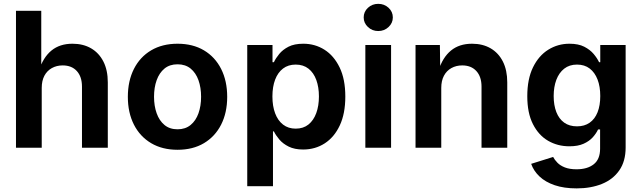

<svg xmlns="http://www.w3.org/2000/svg" viewBox="-20 -785 3409 1020"><path d="M201.7 -317.9V0H64.9V-727.5H199.2V-410.2H187Q209 -480 253.2 -516.4Q297.4 -552.7 365.2 -552.7Q421.9 -552.7 463.9 -528.3Q505.9 -503.9 529.3 -458Q552.7 -412.1 552.7 -347.2V0H415.5V-324.7Q415.5 -377.4 388.2 -407.5Q360.8 -437.5 313 -437.5Q280.8 -437.5 255.4 -423.3Q230 -409.2 215.8 -382.6Q201.7 -356 201.7 -317.9Z M923.3 10.7Q842.3 10.7 783 -24.4Q723.6 -59.6 691.4 -123Q659.2 -186.5 659.2 -270.5Q659.2 -355 691.4 -418.7Q723.6 -482.4 783 -517.6Q842.3 -552.7 923.3 -552.7Q1004.4 -552.7 1063.5 -517.6Q1122.6 -482.4 1154.8 -418.7Q1187 -355 1187 -270.5Q1187 -186.5 1154.8 -123Q1122.6 -59.6 1063.5 -24.4Q1004.4 10.7 923.3 10.7ZM923.3 -98.1Q964.8 -98.1 992.7 -121.1Q1020.5 -144 1034.4 -183.1Q1048.3 -222.2 1048.3 -271Q1048.3 -319.8 1034.4 -358.9Q1020.5 -397.9 992.7 -420.7Q964.8 -443.4 923.3 -443.4Q881.3 -443.4 853.8 -420.7Q826.2 -397.9 812.3 -359.1Q798.3 -320.3 798.3 -271Q798.3 -222.2 812.3 -183.1Q826.2 -144 853.8 -121.1Q881.3 -98.1 923.3 -98.1Z M1293.5 204.1V-545.9H1427.7V-454.6H1435.1Q1444.8 -475.6 1463.4 -498.3Q1481.9 -521 1512.7 -536.9Q1543.5 -552.7 1591.3 -552.7Q1653.3 -552.7 1703.6 -521Q1753.9 -489.3 1784.2 -426.8Q1814.5 -364.3 1814.5 -272Q1814.5 -181.6 1785.2 -118.9Q1755.9 -56.2 1705.1 -23.4Q1654.3 9.3 1590.3 9.3Q1544.9 9.3 1513.9 -6.1Q1482.9 -21.5 1464.1 -43.7Q1445.3 -65.9 1435.1 -86.9H1430.2V204.1ZM1550.8 -101.6Q1591.3 -101.6 1618.7 -123.5Q1646 -145.5 1660.2 -184.3Q1674.3 -223.1 1674.3 -272.5Q1674.3 -321.8 1660.4 -360.1Q1646.5 -398.4 1618.9 -420.2Q1591.3 -441.9 1550.8 -441.9Q1511.2 -441.9 1483.6 -420.9Q1456.1 -399.9 1441.7 -362.1Q1427.2 -324.2 1427.2 -272.5Q1427.2 -221.2 1441.7 -182.9Q1456.1 -144.5 1483.9 -123Q1511.7 -101.6 1550.8 -101.6Z M1920.9 0V-545.9H2057.6V0ZM1989.3 -620.1Q1957.5 -620.1 1934.8 -641.4Q1912.1 -662.6 1912.1 -692.4Q1912.1 -722.7 1934.8 -743.7Q1957.5 -764.6 1989.3 -764.6Q2021.5 -764.6 2044.2 -743.7Q2066.9 -722.7 2066.9 -692.4Q2066.9 -662.6 2044.2 -641.4Q2021.5 -620.1 1989.3 -620.1Z M2324.2 -317.9V0H2187.5V-545.9H2316.9L2318.8 -410.2H2309.6Q2331.5 -480 2375.7 -516.4Q2419.9 -552.7 2487.8 -552.7Q2544.4 -552.7 2586.4 -528.3Q2628.4 -503.9 2651.6 -458Q2674.8 -412.1 2674.8 -347.2V0H2538.1V-324.7Q2538.1 -377.4 2510.7 -407.5Q2483.4 -437.5 2435.5 -437.5Q2403.3 -437.5 2377.9 -423.3Q2352.5 -409.2 2338.4 -382.6Q2324.2 -356 2324.2 -317.9Z M3043.5 215.8Q2976.6 215.8 2927 199Q2877.4 182.1 2846.2 152.6Q2814.9 123 2801.8 85.4L2918.5 48.8Q2926.3 64 2941.2 79.3Q2956.1 94.7 2981 104.5Q3005.9 114.3 3043 114.3Q3100.6 114.3 3134.3 87.6Q3168 61 3168 4.9V-97.2H3157.2Q3147.5 -76.2 3129.2 -55.7Q3110.8 -35.2 3080.6 -21.5Q3050.3 -7.8 3004.9 -7.8Q2942.4 -7.8 2891.8 -37.1Q2841.3 -66.4 2811.3 -125.5Q2781.2 -184.6 2781.2 -273.9Q2781.2 -365.2 2811.5 -427.2Q2841.8 -489.3 2892.8 -521Q2943.8 -552.7 3005.4 -552.7Q3052.7 -552.7 3083.7 -536.9Q3114.7 -521 3133.8 -498.3Q3152.8 -475.6 3162.6 -454.6H3168.9V-545.9H3303.7V-1.5Q3303.7 71.8 3270 120.1Q3236.3 168.5 3177.7 192.1Q3119.1 215.8 3043.5 215.8ZM3045.4 -113.8Q3085 -113.8 3112.5 -133.1Q3140.1 -152.3 3154.5 -188.5Q3168.9 -224.6 3168.9 -274.9Q3168.9 -325.2 3154.5 -362.5Q3140.1 -399.9 3112.8 -420.9Q3085.4 -441.9 3045.4 -441.9Q3004.9 -441.9 2977.3 -420.2Q2949.7 -398.4 2935.5 -360.8Q2921.4 -323.2 2921.4 -274.9Q2921.4 -226.1 2935.5 -189.7Q2949.7 -153.3 2977.3 -133.5Q3004.9 -113.8 3045.4 -113.8Z"/></svg>

Font: Inter
Style: 650
Weight: 650
Designer: Rasmus Andersson
Foundry: rsms
Version: Version 4.001;git-66647c0bb